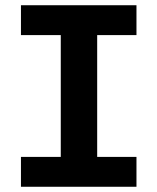

<svg xmlns="http://www.w3.org/2000/svg" viewBox="-20 -713 600 733"><path d="M60 0V-114H212V-579H60V-693H501V-579H351V-114H501V0Z"/></svg>

Font: Ubuntu Sans Mono
Style: Regular
Weight: 400
Monospace: yes
Designer: Dalton Maag Ltd
Foundry: Dalton Maag Ltd
Version: Version 1.006